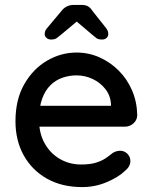

<svg xmlns="http://www.w3.org/2000/svg" viewBox="-20 -752 622 782"><path d="M315 10Q232 10 171 -24.5Q110 -59 76.5 -119.5Q43 -180 43 -258Q43 -346 78.5 -408.5Q114 -471 171 -504.5Q228 -538 292 -538Q341 -538 385 -518.5Q429 -499 463.5 -464.5Q498 -430 518 -383.5Q538 -337 539 -282Q538 -262 523 -249Q508 -236 488 -236H99L75 -321H451L432 -303V-328Q430 -363 409 -389.5Q388 -416 357 -430.5Q326 -445 292 -445Q262 -445 234.5 -435.5Q207 -426 185.5 -405Q164 -384 151.5 -349.5Q139 -315 139 -264Q139 -209 162 -168Q185 -127 224 -104.5Q263 -82 310 -82Q347 -82 371 -89.5Q395 -97 411 -108Q427 -119 439 -129Q454 -138 469 -138Q487 -138 499 -125.5Q511 -113 511 -96Q511 -74 489 -56Q462 -30 414.5 -10Q367 10 315 10ZM309 -678 229 -611Q218 -602 210.5 -596.5Q203 -591 188 -591Q177 -591 169.5 -597.5Q162 -604 162 -613Q162 -619 164 -625Q166 -631 173 -639L230 -707Q249 -732 281 -732H311Q328 -732 338 -726.5Q348 -721 357 -707L411 -639Q417 -631 419 -625.5Q421 -620 421 -613Q421 -604 414 -597.5Q407 -591 396 -591Q380 -591 373 -596.5Q366 -602 354 -612L268 -685Z"/></svg>

Font: Quicksand SemiBold
Style: Regular
Weight: 600
Designer: Andrew Paglinawan
Foundry: Andrew Paglinawan
Version: Version 3.006